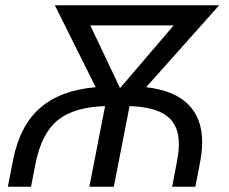

<svg xmlns="http://www.w3.org/2000/svg" viewBox="-20 -708 869 728"><path d="M534.2 -377.4Q640.6 -365.2 693.6 -312.3Q746.6 -259.3 746.6 -169.4Q746.6 -131.8 736.3 -80.6L720.7 0H632.8Q653.8 -107.9 656 -126.5Q658.2 -145 658.2 -161.6Q658.2 -234.4 612.3 -268.6Q566.4 -302.7 471.2 -305.7L411.6 0H318.8L378.4 -305.7Q261.2 -302.2 199.5 -252.7Q137.7 -203.1 114.7 -87.9L97.7 0H9.8L29.3 -100.1Q55.2 -232.4 132.8 -299.3Q210.4 -366.2 342.8 -377.4L188 -688H811ZM435.1 -374 638.7 -611.8H322.3Z"/></svg>

Font: Liberation Sans
Style: Italic
Weight: 400
Italic angle: -12°
Designer: Steve Matteson
Foundry: Ascender Corporation
Version: Version 2.1.5